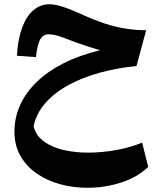

<svg xmlns="http://www.w3.org/2000/svg" viewBox="-20 -532 768 909"><path d="M59.9 -268.1 150.2 -261.6Q156.6 -320.3 170 -345Q183.4 -369.7 211.8 -369.7Q227.5 -369.7 250.3 -363.6Q273.1 -357.4 308.4 -343Q345.4 -328.3 384.7 -315.6Q424 -303 453.7 -293.9Q356.3 -270.8 280.8 -232.5Q205.4 -194.1 153.7 -143.9Q101.9 -93.7 75.2 -34.2Q48.4 25.3 48.4 91.3Q48.4 155.6 76.2 205.1Q104.1 254.6 152.4 288.4Q200.7 322.2 262.8 339.6Q324.8 357 393.1 357Q476.9 357 553.8 332.1Q630.8 307.2 681.6 258.1L652.9 143Q601.8 165.1 533.2 177.8Q464.6 190.6 396.4 190.6Q335.6 190.6 280.9 178.1Q226.2 165.5 188.2 137.9Q150.2 110.3 139 65.9Q152.2 3.9 195.7 -45.1Q239.1 -94 305.1 -129.8Q371.2 -165.6 453.4 -188.1Q535.6 -210.6 626.3 -219.6L672 -388.8Q624.9 -388.8 577.4 -396.1Q529.9 -403.4 479.9 -419.4Q429.8 -435.3 374.3 -460.8Q319 -486.2 280.2 -499Q241.5 -511.8 214.3 -511.8Q171.9 -511.8 138.8 -484.2Q105.7 -456.5 85.3 -402.3Q64.9 -348 59.9 -268.1Z"/></svg>

Font: Pinar-VF-FD
Style: Regular
Weight: 300
Designer: Amin Abedi
Version: Version 3.0